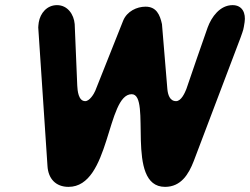

<svg xmlns="http://www.w3.org/2000/svg" viewBox="-20 -727 974 748"><path d="M131 -640C130 -635 129 -621 129 -620L165 -80C168 -31 197 1 247 1C410 1 395 -360 493 -360C573 -360 465 1 623 1C685 1 715 -48 735 -100C762 -172 890 -508 917 -580C929 -614 928 -609 933 -641C938 -675 925 -707 886 -707C837 -707 804 -661 789 -620C776 -584 718 -416 706 -380C700 -365 686 -333 666 -333C641 -333 634 -359 632 -380C629 -418 614 -595 611 -633C603 -670 589 -701 547 -701C513 -701 475 -683 460 -647L351 -373C346 -361 329 -333 312 -333C285 -333 282 -375 281 -393C280 -429 272 -597 271 -633C268 -670 244 -707 202 -707C163 -707 137 -676 131 -640Z"/></svg>

Font: Asimov Print
Style: Regular
Weight: 500
Designer: Google
Version: Version 2.000980: 2014